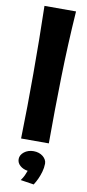

<svg xmlns="http://www.w3.org/2000/svg" viewBox="-105 -774 469 1038"><g transform="rotate(10 130.0 -255.5)"><path d="M224.1 -735.8Q211.4 -552.2 207.3 -370.4Q203.1 -188.5 203.1 -7.8H50.8Q53.2 -97.7 54.2 -186Q55.2 -274.4 55.2 -363.8Q55.2 -457.5 54.2 -549.8Q53.2 -642.1 50.8 -735.8ZM202.1 104Q201.7 127.4 195.3 149.2Q189 170.9 181.2 188Q172.4 207.5 161.1 225.1L87.9 213.9Q99.1 198.7 105.7 184.3Q112.3 169.9 116.2 158.2Q90.3 154.3 73.7 139.4Q57.1 124.5 57.1 104Q57.1 92.3 62.7 82.3Q68.4 72.3 78.4 64.5Q88.4 56.6 101.6 52.2Q114.7 47.9 129.9 47.9Q145 47.9 158.2 52.2Q171.4 56.6 181.2 64.5Q190.9 72.3 196.5 82.3Q202.1 92.3 202.1 104Z"/></g></svg>

Font: Galindo
Style: Regular
Weight: 400
Version: Version 1.000